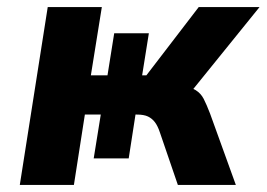

<svg xmlns="http://www.w3.org/2000/svg" viewBox="-20 -523 754 543"><path d="M36 0 115 -503H268L237 -310H284L303 -429H401L382 -310H394L542 -503H714L507 -247L489 -282Q519 -277 533.5 -268Q548 -259 556 -243.5Q564 -228 574 -202L647 0H483L432 -149Q426 -167 418 -177.5Q410 -188 398.5 -193.5Q387 -199 367 -199H353L366 -217L344 -75H245L265 -199H220L189 0Z"/></svg>

Font: Nunito Sans 7pt SemiCondensed ExtraBold
Style: Italic
Weight: 800
Width: 4
Italic angle: -9°
Designer: Vernon Adams
Foundry: Vernon Adams
Version: Version 3.101;gftools[0.9.27]